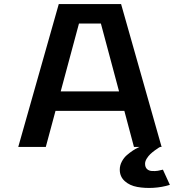

<svg xmlns="http://www.w3.org/2000/svg" viewBox="-20 -720 890 941"><path d="M636.5 0 589.5 -176.5H252L204.5 0H69.5L268 -700H573.5L772 0H765Q762 1.5 757 4.5Q752 7.5 739.2 16.8Q726.5 26 716.8 35.2Q707 44.5 699 57.5Q691 70.5 691 82.5Q691 99.5 700.5 108.5Q710 117.5 725.5 118.2Q741 119 753.5 117Q766 115 778.5 111.5L812.5 186Q774 198 732 200.5Q690 203 652.8 196.2Q615.5 189.5 591.2 167.5Q567 145.5 567 111.5Q567 91 577 72Q587 53 601.5 40.5Q616 28 630.2 18.5Q644.5 9 654.5 4.5L664.5 0ZM367 -604.5 277.5 -272H563.5L474.5 -604.5Z"/></svg>

Font: League Mono Wide Medium
Style: Regular
Weight: 500
Width: 8
Designer: Tyler Finck
Foundry: The League of Moveable Type / Tyler Finck
Version: Version 2.210